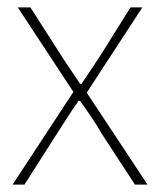

<svg xmlns="http://www.w3.org/2000/svg" viewBox="-20 -498 432 518"><path d="M14 0 178 -250 28 -478H62L144 -350Q156 -331 169.5 -311.5Q183 -292 196 -272H200Q214 -292 226.5 -311.5Q239 -331 252 -350L332 -478H364L214 -248L378 0H344L254 -138Q241 -161 226 -183Q211 -205 196 -226H192Q177 -205 163 -183Q149 -161 134 -138L46 0Z"/></svg>

Font: SourceSans3VF
Style: Regular
Weight: 200
Designer: Paul D. Hunt
Foundry: Adobe
Version: Version 3.052;hotconv 1.1.0;makeotfexe 2.6.0